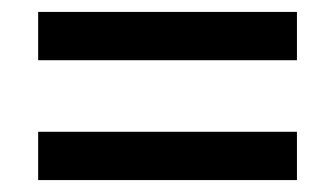

<svg xmlns="http://www.w3.org/2000/svg" viewBox="-20 -513 564 322"><path d="M44 -412H478V-493H44ZM44 -211H478V-292H44Z"/></svg>

Font: Noto Sans Gujarati SemiCondensed Medium
Style: Regular
Weight: 500
Width: 4
Designer: Jelle Bosma - Monotype Design Team, Universal Thirst
Foundry: Monotype Imaging Inc.
Version: Version 2.106